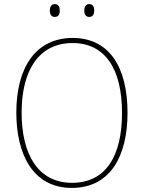

<svg xmlns="http://www.w3.org/2000/svg" viewBox="-20 -911 705 941"><path d="M224 -859C224 -842 231 -828 248 -828C267 -828 273 -841 273 -859C273 -876 267 -891 248 -891C231 -891 224 -875 224 -859ZM393 -859C393 -842 400 -828 417 -828C436 -828 442 -842 442 -859C442 -876 436 -891 417 -891C400 -891 393 -876 393 -859ZM605 -358C605 -583 515 -725 336 -725C158 -725 60 -584 60 -359C60 -154 142 10 332 10C524 10 605 -151 605 -358ZM86 -359C86 -563 168 -700 336 -700C493 -700 578 -576 578 -358C578 -148 500 -15 333 -15C168 -15 86 -152 86 -359Z"/></svg>

Font: Noto Sans Gujarati SemiCondensed Thin
Style: Regular
Weight: 100
Width: 4
Designer: Jelle Bosma - Monotype Design Team, Universal Thirst
Foundry: Monotype Imaging Inc.
Version: Version 2.106